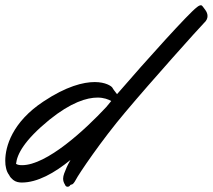

<svg xmlns="http://www.w3.org/2000/svg" viewBox="-78 -699 809 730"><path d="M702 -662C694 -672 691 -679 686 -679C682 -679 677 -677 670 -671C641 -650 480 -472 367 -341C361 -349 354 -357 349 -366C345 -372 323 -387 282 -387C239 -387 174 -371 87 -313C-31 -235 -58 -142 -58 -88C-58 -77 -57 -67 -55 -60C-53 -50 -49 -41 -43 -33C-40 -26 -34 -20 -28 -15C-18 -7 -6 -5 5 -5C64 -5 129 -41 190 -91C184 -80 179 -71 176 -64C168 -45 162 -32 162 -20C162 -12 164 -5 169 3C171 9 175 11 179 11C183 11 187 9 189 5C193 0 197 9 210 -15C221 -37 309 -167 398 -272C497 -390 681 -595 698 -612C707 -620 711 -629 711 -638C711 -646 708 -654 702 -662ZM109 -243C192 -310 252 -328 293 -328C317 -328 334 -321 345 -315L326 -292C246 -206 100 -71 6 -71C-3 -71 -11 -72 -17 -76C-13 -113 14 -165 109 -243Z"/></svg>

Font: Oregano
Style: Italic
Weight: 400
Italic angle: -12°
Designer: Astigmatic (AOETI)
Foundry: Astigmatic (AOETI)
Version: Version 1.000